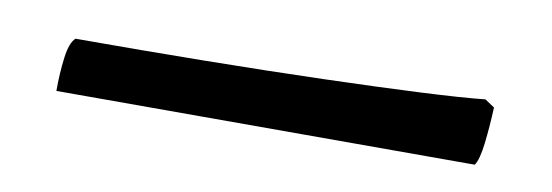

<svg xmlns="http://www.w3.org/2000/svg" viewBox="-25 -80 676 235"><g transform="rotate(10 312.5 37.5)"><path d="M47 78Q47 56 49.5 36.5Q52 17 59 11Q141 11 219.5 10Q298 9 366 7Q434 5 486 2.5Q538 0 566 -3L578 5Q577 29 574.5 50Q572 71 567 78Z"/></g></svg>

Font: Texturina Medium 12pt ExtraBold
Style: Regular
Weight: 800
Version: Version 1.002